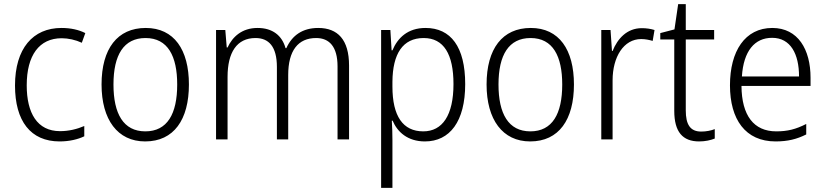

<svg xmlns="http://www.w3.org/2000/svg" viewBox="-20 -678 4014 934"><path d="M270 10C317 10 359 0 390 -15V-65C355 -50 315 -40 272 -40C161 -40 110 -128 110 -263C110 -409 171 -492 280 -492C312 -492 348 -484 378 -470L395 -517C364 -533 324 -542 279 -542C140 -542 53 -442 53 -262C53 -89 129 10 270 10Z M899 -267C899 -436 827 -542 689 -542C551 -542 474 -441 474 -267C474 -96 552 10 686 10C826 10 899 -96 899 -267ZM532 -267C532 -411 582 -493 688 -493C797 -493 842 -404 842 -267C842 -124 794 -39 687 -39C580 -39 532 -125 532 -267Z M1528 -542C1452 -542 1401 -506 1373 -444H1369C1352 -505 1306 -542 1233 -542C1157 -542 1111 -499 1087 -447H1083L1076 -532H1031V0H1087V-304C1087 -423 1132 -493 1223 -493C1287 -493 1327 -452 1327 -352V0H1382V-313C1382 -432 1430 -493 1518 -493C1582 -493 1622 -451 1622 -355V0H1678V-359C1678 -485 1623 -542 1528 -542Z M2050 -542C1963 -542 1914 -493 1889 -433H1885L1879 -532H1834V236H1889V4C1889 -26 1888 -62 1886 -91H1890C1913 -36 1963 10 2047 10C2168 10 2243 -87 2243 -269C2243 -450 2173 -542 2050 -542ZM2041 -493C2139 -493 2186 -414 2186 -269C2186 -117 2132 -39 2039 -39C1940 -39 1889 -113 1889 -257V-280C1890 -416 1939 -493 2041 -493Z M2772 -267C2772 -436 2700 -542 2562 -542C2424 -542 2347 -441 2347 -267C2347 -96 2425 10 2559 10C2699 10 2772 -96 2772 -267ZM2405 -267C2405 -411 2455 -493 2561 -493C2670 -493 2715 -404 2715 -267C2715 -124 2667 -39 2560 -39C2453 -39 2405 -125 2405 -267Z M3102 -541C3030 -541 2984 -490 2960 -430H2957L2950 -532H2905V0H2960V-287C2960 -401 3014 -488 3099 -488C3119 -488 3138 -484 3155 -479L3164 -532C3145 -538 3124 -541 3102 -541Z M3391 -38C3337 -38 3316 -73 3316 -141V-486H3454V-532H3316V-658H3279L3261 -535L3192 -517V-486H3260V-139C3260 -36 3301 10 3381 10C3411 10 3437 4 3457 -4V-50C3440 -43 3416 -38 3391 -38Z M3737 -542C3604 -542 3531 -429 3531 -263C3531 -97 3606 10 3753 10C3812 10 3856 -1 3902 -24V-75C3851 -49 3811 -39 3756 -39C3647 -39 3588 -116 3587 -260H3923V-300C3923 -437 3862 -542 3737 -542ZM3736 -494C3826 -494 3867 -415 3867 -306H3589C3597 -430 3651 -494 3736 -494Z"/></svg>

Font: Noto Sans Khmer SemiCondensed Light
Style: Regular
Weight: 300
Width: 4
Designer: Danh Hong and the Monotype Design Team
Foundry: Monotype Imaging Inc.
Version: Version 2.004